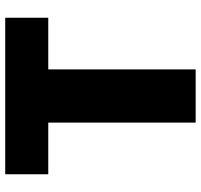

<svg xmlns="http://www.w3.org/2000/svg" viewBox="-37 -733 770 736"><g transform="rotate(-90 348.0 -365.0)"><path d="M648 -730V-565H450V0H246V-565H48V-730Z"/></g></svg>

Font: Mplus 1p Black
Style: Regular
Weight: 900
Version: Version 1.061